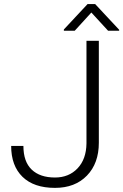

<svg xmlns="http://www.w3.org/2000/svg" viewBox="-20 -911 604 941"><path d="M403.8 -710.9H464.4V-211.4Q464.4 -110.4 406 -50.3Q347.7 9.8 249.5 9.8Q146 9.8 90.3 -44.4Q34.7 -98.6 34.7 -195.8H94.7Q94.7 -118.7 135.3 -79.8Q175.8 -41 249.5 -41Q317.4 -41 360.1 -85.9Q402.8 -130.9 403.8 -208ZM564 -765.1V-760.3H509.8L427.7 -849.6L346.2 -760.3H293V-766.6L409.2 -891.1H446.3Z"/></svg>

Font: Roboto-Light
Style: Regular
Weight: 300
Designer: Google
Version: Version 2.137; 2017